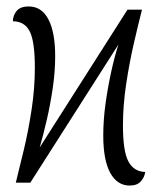

<svg xmlns="http://www.w3.org/2000/svg" viewBox="-20 -566 490 595"><path d="M382 9Q343 9 321.5 -30.5Q300 -70 300 -146Q300 -194 307 -244.5Q314 -295 324.5 -343Q335 -391 347 -428L74 0H29Q40 -44 54 -102.5Q68 -161 78 -227Q88 -293 88 -356Q88 -438 72 -469Q56 -500 20 -500Q20 -518 31.5 -532Q43 -546 69 -546Q109 -546 130 -506Q151 -466 151 -392Q151 -344 143.5 -293Q136 -242 125 -194.5Q114 -147 103 -109L375 -536H420Q409 -493 395 -432.5Q381 -372 371 -305.5Q361 -239 361 -177Q361 -97 378 -65.5Q395 -34 430 -33Q428 -17 416.5 -4Q405 9 382 9Z"/></svg>

Font: Noto Serif ExtraCondensed Light
Style: Regular
Weight: 300
Width: 2
Designer: Monotype Design Team
Foundry: Monotype Imaging Inc.
Version: Version 2.014; ttfautohint (v1.8.4.7-5d5b)